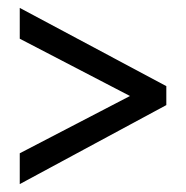

<svg xmlns="http://www.w3.org/2000/svg" viewBox="-20 -598 470 486"><path d="M30 -210 309 -355 30 -500V-578L401 -380V-332L30 -132Z"/></svg>

Font: Noto Sans Thai ExtraCondensed
Style: Regular
Weight: 400
Width: 2
Designer: Monotype Design Team
Foundry: Monotype Imaging Inc.
Version: Version 2.002